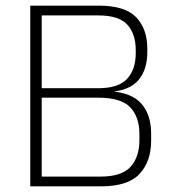

<svg xmlns="http://www.w3.org/2000/svg" viewBox="-20 -659 608 679"><path d="M112 0V-34.5H335.5Q410.5 -34.5 441.8 -69.2Q473 -104 473 -163V-185.5Q473 -245 440.8 -279.2Q408.5 -313.5 328 -313.5H114V-347H327.5Q399 -347 429.5 -380.2Q460 -413.5 460 -470.5V-482Q460 -538.5 430.5 -571.5Q401 -604.5 327 -604.5H111.5V-639H329.5Q422.5 -639 461.8 -597.8Q501 -556.5 501 -486V-475Q501 -413 469.8 -376Q438.5 -339 370 -334L368 -336.5Q446 -331.5 480.2 -292.2Q514.5 -253 514.5 -186V-161.5Q514.5 -88 473.5 -44Q432.5 0 338 0ZM87 0V-639H127.5V0Z"/></svg>

Font: Anek Gurmukhi ExtraLight
Style: Regular
Weight: 250
Designer: Sarang Kulkarni (Gurmukhi), Yesha Goshar (Latin)
Foundry: Ek Type
Version: Version 1.003